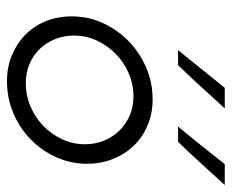

<svg xmlns="http://www.w3.org/2000/svg" viewBox="-77 -580 665 551"><g transform="rotate(90 255.5 -304.5)"><path d="M27 -178Q27 -226 46.5 -268Q66 -310 98.5 -341.5Q131 -373 174 -391.5Q217 -410 265 -410Q306 -410 340 -395.5Q374 -381 398.5 -355.5Q423 -330 436.5 -295.5Q450 -261 450 -222Q450 -175 431 -133Q412 -91 379.5 -59.5Q347 -28 304 -10Q261 8 213 8Q173 8 139 -6Q105 -20 80 -44.5Q55 -69 41 -103Q27 -137 27 -178ZM82 -184Q82 -155 92.5 -129.5Q103 -104 121 -85.5Q139 -67 164 -56.5Q189 -46 219 -46Q254 -46 285.5 -59.5Q317 -73 341 -96Q365 -119 379.5 -150Q394 -181 394 -216Q394 -245 383.5 -270.5Q373 -296 355 -314.5Q337 -333 312 -344Q287 -355 257 -355Q222 -355 190.5 -341.5Q159 -328 135 -304.5Q111 -281 96.5 -250Q82 -219 82 -184ZM343 -483Q371 -516 397.5 -549.5Q424 -583 451 -617H511Q480 -583 449.5 -549.5Q419 -516 387 -483ZM124 -483 232 -617H291Q260 -583 229.5 -549.5Q199 -516 167 -483Z"/></g></svg>

Font: Josefin Sans
Style: Italic
Weight: 400
Italic angle: -7.5°
Designer: Santiago Orozco
Foundry: Typemade